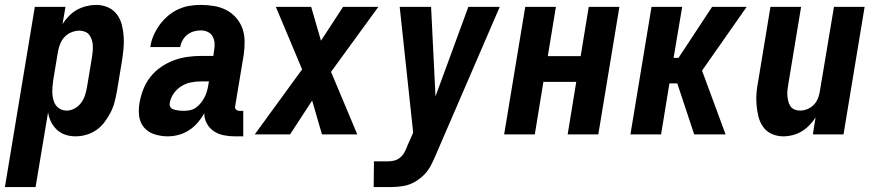

<svg xmlns="http://www.w3.org/2000/svg" viewBox="-54 -548 3574 783"><path d="M-34 215 88 -520H213L201 -450Q212 -467 227 -482.5Q242 -498 260 -508Q278 -518 298.5 -523Q319 -528 338 -528Q364 -528 386.5 -518Q409 -508 423 -489Q437 -470 443 -446.5Q449 -423 450.5 -398Q452 -373 449.5 -347.5Q447 -322 443 -297L423 -177Q419 -155 413.5 -133Q408 -111 397.5 -90.5Q387 -70 373 -51Q359 -32 340 -18.5Q321 -5 298.5 1.5Q276 8 254 8Q232 8 212.5 1.5Q193 -5 178 -19Q163 -33 154 -51.5Q145 -70 142 -90L91 215ZM219 -97Q235 -97 251 -106Q267 -115 277.5 -129.5Q288 -144 293 -160.5Q298 -177 301 -194L321 -314Q323 -326 324 -338Q325 -350 324.5 -362Q324 -374 320.5 -385Q317 -396 310.5 -405Q304 -414 293 -418.5Q282 -423 270 -423Q255 -423 239 -417Q223 -411 211 -399Q199 -387 192.5 -371.5Q186 -356 183 -341L163 -221Q161 -207 160 -193.5Q159 -180 159.5 -167Q160 -154 163.5 -141Q167 -128 174.5 -118Q182 -108 193.5 -102.5Q205 -97 219 -97Z M630 8Q603 8 577 0Q551 -8 534 -27.5Q517 -47 513.5 -74Q510 -101 515 -129Q520 -157 530.5 -184Q541 -211 559.5 -234.5Q578 -258 603 -275Q628 -292 655 -302Q682 -312 710.5 -316Q739 -320 766 -320H816L819 -342Q822 -357 821 -372Q820 -387 813 -399.5Q806 -412 793 -418Q780 -424 765 -424Q751 -424 736.5 -420Q722 -416 710 -406.5Q698 -397 690.5 -383.5Q683 -370 681 -356H559Q562 -379 571.5 -401.5Q581 -424 595.5 -444.5Q610 -465 629.5 -482Q649 -499 671.5 -509.5Q694 -520 717.5 -524Q741 -528 764 -528Q792 -528 819 -523.5Q846 -519 869 -507Q892 -495 909 -475.5Q926 -456 934.5 -432Q943 -408 943.5 -380.5Q944 -353 940 -325L905 -115Q903 -107 908.5 -101.5Q914 -96 921 -96H938V8H903Q880 8 858 3.5Q836 -1 818 -13Q800 -25 789.5 -44.5Q779 -64 779 -86Q768 -66 752.5 -48Q737 -30 717 -17Q697 -4 674.5 2Q652 8 630 8ZM697 -96Q710 -96 723 -99Q736 -102 747 -110.5Q758 -119 766.5 -130Q775 -141 781 -153Q787 -165 790.5 -178Q794 -191 796 -204L798 -216H765Q745 -216 724.5 -212Q704 -208 685 -196Q666 -184 653.5 -165.5Q641 -147 638 -126Q637 -120 639.5 -114Q642 -108 647 -105Q652 -102 658 -100.5Q664 -99 670.5 -98Q677 -97 683.5 -96.5Q690 -96 697 -96Z M985 0 1178 -265 1071 -520H1215L1255 -382L1345 -520H1489L1296 -255L1403 0H1259L1219 -138L1129 0Z M1470 215 1471 110H1529Q1542 110 1555 106.5Q1568 103 1578.5 94Q1589 85 1595.5 73Q1602 61 1607 48V47L1631 -7L1576 -520H1704L1722 -155L1856 -520H1984L1721 89Q1713 108 1703 127Q1693 146 1678.5 161.5Q1664 177 1645.5 189Q1627 201 1608 206.5Q1589 212 1568.5 213.5Q1548 215 1528 215Z M2002 0 2088 -520H2213L2180 -319H2314L2347 -520H2472L2386 0H2261L2296 -214H2162L2127 0Z M2517 0 2603 -520H2728L2693 -312H2713L2850 -520H2991L2809 -260L2905 0H2777L2708 -208H2676L2642 0Z M3140 8Q3115 8 3093 -2Q3071 -12 3057.5 -31.5Q3044 -51 3038.5 -74.5Q3033 -98 3031 -123Q3029 -148 3031.5 -173Q3034 -198 3039 -223L3088 -520H3213L3161 -206Q3159 -194 3157.5 -182Q3156 -170 3157 -158.5Q3158 -147 3160.5 -136Q3163 -125 3169 -115.5Q3175 -106 3186 -101.5Q3197 -97 3209 -97Q3224 -97 3239.5 -103.5Q3255 -110 3266 -122Q3277 -134 3282.5 -149Q3288 -164 3290 -179L3347 -520H3472L3386 0H3261L3272 -69Q3261 -52 3246.5 -37Q3232 -22 3215 -12Q3198 -2 3178.5 3Q3159 8 3140 8Z"/></svg>

Font: Iosevka SS18 Extrabold
Style: Italic
Weight: 800
Italic angle: -9°
Monospace: yes
Designer: Belleve Invis
Foundry: Belleve Invis
Version: Version 25.1.1; ttfautohint (v1.8.4)